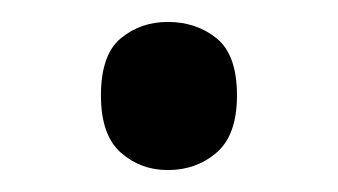

<svg xmlns="http://www.w3.org/2000/svg" viewBox="-20 -440 308 175"><path d="M72 -353Q72 -390 90 -405Q108 -420 133 -420Q159 -420 177.5 -405Q196 -390 196 -353Q196 -317 177.5 -301Q159 -285 133 -285Q108 -285 90 -301Q72 -317 72 -353Z"/></svg>

Font: Noto Sans Tifinagh APT
Style: Regular
Weight: 400
Designer: JamraPatel
Foundry: JamraPatel LLC
Version: Version 2.006; ttfautohint (v1.8.4.7-5d5b)